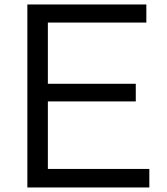

<svg xmlns="http://www.w3.org/2000/svg" viewBox="-20 -805 740 850"><path d="M101.1 -785.2H627.9V-705.1H191.9V-434.1H581.1V-356H191.9V-57.1H641.1V24.9H101.1Z"/></svg>

Font: FORM UDPGothic
Style: Regular
Weight: 400
Foundry: Pronama LLC
Version: Version 1.05101